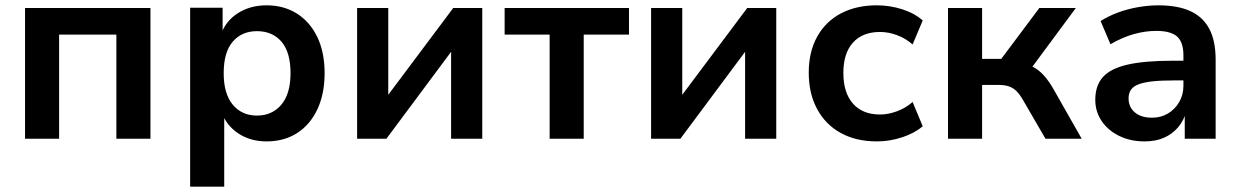

<svg xmlns="http://www.w3.org/2000/svg" viewBox="-20 -521 4658 721"><path d="M74 0V-491H545V0H417V-391H202V0Z M694 180V-492H816V-389H809Q826 -441 872.5 -471Q919 -501 981 -501Q1046 -501 1095 -470Q1144 -439 1171.5 -382Q1199 -325 1199 -246Q1199 -169 1172 -111Q1145 -53 1096 -21.5Q1047 10 981 10Q920 10 875 -20Q830 -50 813 -98H822V180ZM945 -87Q1002 -87 1036.5 -128Q1071 -169 1071 -246Q1071 -325 1037 -364.5Q1003 -404 945 -404Q888 -404 854 -364.5Q820 -325 820 -246Q820 -169 854 -128Q888 -87 945 -87Z M1321 0V-491H1438V-137H1417L1682 -491H1791V0H1674V-356H1696L1431 0Z M2044 0V-391H1875V-491H2342V-391H2172V0Z M2425 0V-491H2542V-137H2521L2786 -491H2895V0H2778V-356H2800L2535 0Z M3273 10Q3195 10 3137.5 -21.5Q3080 -53 3048.5 -111.5Q3017 -170 3017 -248Q3017 -326 3048.5 -383Q3080 -440 3137.5 -470.5Q3195 -501 3273 -501Q3322 -501 3368.5 -486Q3415 -471 3445 -444L3407 -354Q3381 -377 3348.5 -389Q3316 -401 3285 -401Q3219 -401 3183 -361Q3147 -321 3147 -247Q3147 -173 3183 -132Q3219 -91 3285 -91Q3315 -91 3348 -103Q3381 -115 3407 -138L3445 -47Q3415 -21 3368 -5.5Q3321 10 3273 10Z M3540 0V-491H3668V-300H3740L3883 -491H4020L3838 -245L3813 -283Q3840 -280 3861.5 -268.5Q3883 -257 3901.5 -236Q3920 -215 3938 -183L4042 0H3906L3823 -143Q3810 -166 3797.5 -178.5Q3785 -191 3769 -196.5Q3753 -202 3731 -202H3668V0Z M4278 10Q4225 10 4183 -10.5Q4141 -31 4117 -66.5Q4093 -102 4093 -146Q4093 -200 4122 -232Q4151 -264 4215 -278.5Q4279 -293 4385 -293H4439V-219H4387Q4340 -219 4308 -215.5Q4276 -212 4256 -204.5Q4236 -197 4227 -184Q4218 -171 4218 -152Q4218 -119 4241.5 -99Q4265 -79 4306 -79Q4339 -79 4365.5 -94.5Q4392 -110 4408 -137.5Q4424 -165 4424 -199V-313Q4424 -363 4400 -384Q4376 -405 4322 -405Q4281 -405 4238 -393Q4195 -381 4150 -355L4113 -442Q4141 -460 4177 -473.5Q4213 -487 4253 -494Q4293 -501 4330 -501Q4402 -501 4449.5 -479.5Q4497 -458 4521 -413Q4545 -368 4545 -297V0H4429V-104H4435Q4426 -69 4404.5 -43.5Q4383 -18 4351.5 -4Q4320 10 4278 10Z"/></svg>

Font: Nunito Sans 11pt
Style: Bold
Weight: 700
Version: Version 3.101;gftools[0.9.27]